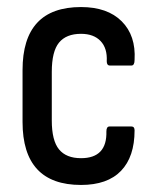

<svg xmlns="http://www.w3.org/2000/svg" viewBox="-20 -517 446 545"><path d="M210 8Q44 8 44 -171V-318Q44 -497 210 -497Q285 -497 325.5 -456.5Q366 -416 362 -347Q362 -331 353 -331H292Q283 -331 283 -343Q285 -380 265.5 -400.5Q246 -421 210 -421Q168 -421 147.5 -396Q127 -371 127 -313V-175Q127 -118 147.5 -93Q168 -68 210 -68Q284 -68 282 -144Q282 -158 291 -158H353Q362 -158 362 -147Q362 -72 323.5 -32Q285 8 210 8Z"/></svg>

Font: Sofia Sans Condensed Medium
Style: Regular
Weight: 500
Designer: Botio Nikoltchev, Ani Petrova
Foundry: lettersoup
Version: Version 4.101; ttfautohint (v1.8.4.7-5d5b)